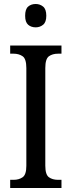

<svg xmlns="http://www.w3.org/2000/svg" viewBox="-20 -942 358 962"><path d="M31 0V-41H48Q75 -41 93.5 -54Q112 -67 112 -111V-601Q112 -647 93.5 -660Q75 -673 48 -673H31V-714H288V-673H271Q243 -673 225 -660Q207 -647 207 -601V-112Q207 -67 225 -54Q243 -41 271 -41H288V0ZM159 -805Q136 -805 121 -818Q106 -831 106 -863Q106 -896 121 -909Q136 -922 159 -922Q180 -922 196 -909Q212 -896 212 -863Q212 -831 196 -818Q180 -805 159 -805Z"/></svg>

Font: Noto Serif Sinhala Condensed
Style: Regular
Weight: 400
Width: 3
Designer: Jelle Bosma - Monotype Design Team
Foundry: Monotype Imaging Inc.
Version: Version 2.007; ttfautohint (v1.8.4.7-5d5b)